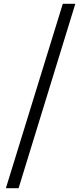

<svg xmlns="http://www.w3.org/2000/svg" viewBox="-20 -813 432 1012"><path d="M78 179H11L311 -793H377Z"/></svg>

Font: Source Han Sans & Saira Hybrid
Style: Regular
Weight: 400
Designer: Ryoko NISHIZUKA 西塚涼子 (kana & ideographs); Paul D. Hunt (Latin, Greek & Cyrillic); Wenlong ZHANG 张文龙 (bopomofo); Sandoll 
Foundry: Adobe Systems Incorporated
Version: Version 1.00;August 2, 2021;FontCreator 13.0.0.2675 64-bit